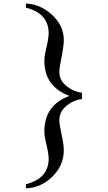

<svg xmlns="http://www.w3.org/2000/svg" viewBox="-20 -792 591 1052"><path d="M429.2 -249.5Q383.8 -244.1 347.7 -215.3Q305.2 -181.6 305.2 -133.8Q305.2 -111.3 317.4 -55.2Q329.6 1 329.6 31.2Q329.6 115.2 265.1 177.7Q203.1 237.3 122.1 239.7V217.3Q246.6 186 246.6 77.1Q246.6 51.8 234.9 2.9Q223.1 -45.9 223.1 -71.8Q223.1 -216.3 360.8 -266.6Q223.1 -316.9 223.1 -459Q223.1 -485.4 234.9 -534.7Q246.6 -584 246.6 -609.9Q246.6 -718.8 122.1 -750V-772.5Q198.2 -770 261.7 -713.9Q329.6 -653.3 329.6 -572.8Q329.6 -541 317.4 -480.7Q305.2 -420.4 305.2 -397Q305.2 -350.1 348.1 -317.4Q383.8 -289.6 429.2 -283.7Z"/></svg>

Font: Dai Banna SIL Book
Style: Regular
Weight: 400
Designer: Victor Gaultney
Foundry: SIL International
Version: Version 2.000